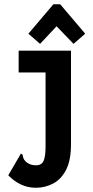

<svg xmlns="http://www.w3.org/2000/svg" viewBox="-20 -710 440 906"><path d="M150 176Q111 176 78.5 160.5Q46 145 19 117L74 23L78 15L86 19Q88 27 90 35Q92 43 103 54Q122 70 149 70Q177 70 186 48.5Q195 27 195 -19V-368H68V-471H315V-29Q315 47 291.5 92Q268 137 230 156.5Q192 176 150 176ZM169 -503 114 -551 232 -690H264L382 -551L327 -503L247 -586Z"/></svg>

Font: Inconsolata Condensed Black
Style: Regular
Weight: 900
Width: 3
Monospace: yes
Designer: Raph Levien, Cyreal, Brenton Simpson
Foundry: Raph Levien, Cyreal, Google
Version: Version 3.001; ttfautohint (v1.8.2.53-6de2)